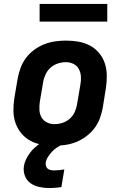

<svg xmlns="http://www.w3.org/2000/svg" viewBox="-20 -735 640 979"><path d="M257 8Q224 8 192.5 2.5Q161 -3 134.5 -17.5Q108 -32 88.5 -55.5Q69 -79 59 -108Q49 -137 48.5 -169.5Q48 -202 53 -234L70 -334Q75 -362 85 -389Q95 -416 112.5 -439.5Q130 -463 154.5 -481Q179 -499 206 -509.5Q233 -520 261 -524Q289 -528 316 -528Q349 -528 380.5 -522.5Q412 -517 439 -502.5Q466 -488 485.5 -464.5Q505 -441 514.5 -412Q524 -383 524.5 -350.5Q525 -318 520 -286L504 -186Q499 -158 489 -131Q479 -104 461 -80.5Q443 -57 418.5 -39Q394 -21 367.5 -10.5Q341 0 312.5 4Q284 8 257 8ZM257 -102Q278 -102 298.5 -108.5Q319 -115 335.5 -129.5Q352 -144 361 -164Q370 -184 373 -204L390 -304Q394 -325 392.5 -345.5Q391 -366 382 -383Q373 -400 355 -409Q337 -418 317 -418Q296 -418 275.5 -411.5Q255 -405 238.5 -390.5Q222 -376 212.5 -356Q203 -336 200 -316L183 -216Q180 -195 181 -174.5Q182 -154 191.5 -137Q201 -120 219 -111Q237 -102 257 -102ZM233 224Q207 224 181 218.5Q155 213 135.5 199Q116 185 107 161.5Q98 138 102 111Q105 93 113.5 76Q122 59 133.5 43.5Q145 28 160 15Q175 2 192 -8H306L305 0Q289 5 274 14.5Q259 24 247 36.5Q235 49 225.5 63.5Q216 78 213 94Q212 103 214.5 111.5Q217 120 223 125Q229 130 238 132Q247 134 256 134Q269 134 282 132.5Q295 131 308 129L293 219Q278 221 263 222.5Q248 224 233 224ZM182 -625V-715H527V-625Z"/></svg>

Font: Iosevka XBd Ex Obl
Style: Regular
Weight: 800
Width: 7
Italic angle: -9°
Monospace: yes
Designer: Belleve Invis
Foundry: Belleve Invis
Version: Version 32.5.0; ttfautohint (v1.8.4)